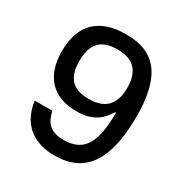

<svg xmlns="http://www.w3.org/2000/svg" viewBox="-172 -875 980 1021"><g transform="rotate(30 318.0 -364.5)"><path d="M59.3 -491.5Q59.3 -550.4 74.8 -596.6Q90.2 -642.8 121.6 -674.4Q153.1 -706 200.5 -722.7Q247.9 -739.3 311.8 -739Q348.7 -739 382.6 -732.8Q416.5 -726.6 446 -711.5Q475.5 -696.4 499.6 -671Q523.8 -645.6 541 -606.9Q558.2 -568.2 567.8 -514.7Q577.4 -461.3 577.4 -389.9Q577.4 -287.6 560.7 -212.5Q544 -137.4 509.9 -87.9Q475.9 -38.4 424.2 -14.2Q372.5 9.9 302.6 9.9Q247.2 9.9 205.4 -4.8Q163.7 -19.5 134.8 -46.2Q105.8 -72.8 88.8 -109.7Q71.7 -146.7 65.7 -190.7H174Q179.3 -167.3 187.9 -148.1Q196.4 -128.9 210.9 -115.1Q225.5 -101.2 247.7 -93.6Q269.9 -85.9 302.6 -85.9Q349.1 -85.9 381.4 -101.4Q413.7 -116.8 433.9 -149.1Q454.2 -181.5 463.2 -231.5Q472.3 -281.6 472.3 -350.9H466.6Q452.8 -328.1 436.1 -309.8Q419.4 -291.5 397.9 -278.8Q376.4 -266 349.1 -259.1Q321.7 -252.1 286.2 -252.1Q232.2 -252.1 190 -267.4Q147.7 -282.7 118.8 -312.9Q89.8 -343 74.6 -387.8Q59.3 -432.5 59.3 -491.5ZM165.8 -492.9Q165.8 -454.5 174.2 -426.1Q182.5 -397.7 200.1 -378.9Q217.7 -360.1 244.9 -350.9Q272 -341.6 310 -341.6Q385.7 -341.6 422.1 -380.7Q458.5 -419.7 458.5 -494Q458.5 -531.2 449.9 -559.7Q441.4 -588.1 423.5 -607.4Q405.5 -626.8 378 -636.7Q350.5 -646.7 312.1 -646.7Q236.2 -646.7 201 -608.7Q165.8 -570.7 165.8 -492.9Z"/></g></svg>

Font: Cannonade Med
Style: Regular
Weight: 500
Designer: Rasmus Andersson
Foundry: rsms
Version: Version 3.012;git-f93a4a705